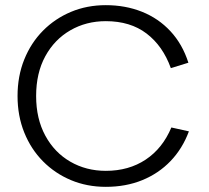

<svg xmlns="http://www.w3.org/2000/svg" viewBox="-20 -717 811 744"><path d="M390 7Q317 7 255 -19Q193 -45 146.5 -92Q100 -139 74 -203.5Q48 -268 48 -345Q48 -422 74 -486.5Q100 -551 146.5 -598Q193 -645 255 -671Q317 -697 390 -697Q466 -697 530 -671.5Q594 -646 640.5 -596Q687 -546 710 -474L642 -453Q611 -539 548 -587Q485 -635 390 -635Q314 -635 252.5 -599.5Q191 -564 155.5 -499Q120 -434 120 -345Q120 -257 155.5 -191.5Q191 -126 252.5 -90.5Q314 -55 390 -55Q479 -55 544.5 -98.5Q610 -142 644 -223L712 -208Q687 -141 641 -93Q595 -45 531.5 -19Q468 7 390 7Z"/></svg>

Font: Parkinsans Light
Style: Regular
Weight: 300
Designer: Red Stone, Indian Type Foundry
Foundry: Indian Type Foundry
Version: Version 1.000